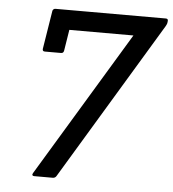

<svg xmlns="http://www.w3.org/2000/svg" viewBox="-49 -701 674 746"><g transform="rotate(5 288.0 -327.5)"><path d="M111.8 0Q106.4 0 104.7 -2.9Q103 -5.9 106 -11.2L448.2 -578.1H198.2L185.1 -496.1Q183.6 -485.8 173.8 -485.8H110.8Q100.6 -485.8 102.1 -496.1L126 -645Q126.5 -649.4 129.9 -652.1Q133.3 -654.8 137.2 -654.8H567.9Q577.6 -654.8 576.2 -645L575.2 -637.2Q573.7 -631.8 569.8 -625L199.2 -9.8Q194.3 0 184.1 0Z"/></g></svg>

Font: Sofia Sans
Style: Italic
Weight: 400
Italic angle: -9°
Designer: Botio Nikoltchev, Ani Petrova
Foundry: lettersoup
Version: Version 4.100